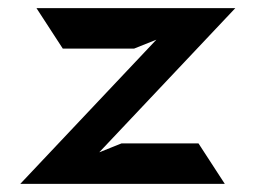

<svg xmlns="http://www.w3.org/2000/svg" viewBox="-20 -462 634 474"><path d="M30 -8H535L470 -108H280L225 -86L561 -442H70L135 -342H311L366 -364Z"/></svg>

Font: Charger Eco
Style: Regular
Weight: 1000
Designer: Jasper
Foundry: Cannot Into Space Fonts
Version: Version 1.1